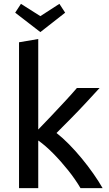

<svg xmlns="http://www.w3.org/2000/svg" viewBox="-20 -979 569 999"><path d="M79 0V-759L179 -776V-305Q210 -337 248 -377Q286 -417 321.5 -455.5Q357 -494 380 -521H498Q466 -486 428 -445Q390 -404 350 -363.5Q310 -323 274 -287Q305 -263 339 -228.5Q373 -194 405.5 -154.5Q438 -115 466 -75Q494 -35 514 0H399Q372 -46 334.5 -93Q297 -140 256.5 -181Q216 -222 179 -248V0ZM190 -812 59 -913 89 -959 190 -895 289 -959 319 -913Z"/></svg>

Font: Ubuntu Sans Medium
Style: Regular
Weight: 500
Designer: Dalton Maag Ltd
Foundry: Dalton Maag Ltd
Version: Version 1.006; ttfautohint (v1.8.4.7-5d5b)